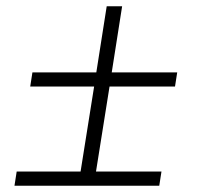

<svg xmlns="http://www.w3.org/2000/svg" viewBox="-20 -590 640 610"><path d="M26 0 33 -45H236L279 -315H76L83 -360H286L319 -570H368L335 -360H543L536 -315H328L285 -45H493L486 0Z"/></svg>

Font: JetBrains Mono Thin
Style: Italic
Weight: 100
Italic angle: -9°
Monospace: yes
Designer: Philipp Nurullin, Konstantin Bulenkov
Foundry: JetBrains
Version: Version 2.305; ttfautohint (v1.8.4.7-5d5b)